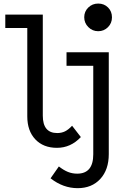

<svg xmlns="http://www.w3.org/2000/svg" viewBox="-20 -810 640 1052"><path d="M405.5 221Q326 221 257 167L302.5 102Q328 122 351.8 131.8Q375.5 141.5 403 141.5Q491 141.5 491 35.5V-523.5H576V34.5Q576 120 529.5 170.5Q483 221 405.5 221ZM292 0Q217.5 0 173.5 -46.5Q129.5 -93 129.5 -172.5V-730H214.5V-176.5Q214.5 -81 293.5 -81Q317 -81 336 -90.2Q355 -99.5 375 -121L423 -59Q367.5 0 292 0ZM9 -656.5V-730H167.5V-656.5ZM344.5 -449.5V-523.5H554V-449.5ZM518 -639Q486.5 -639 464 -661.5Q441.5 -684 441.5 -715.5Q441.5 -747 463.8 -768.8Q486 -790.5 518 -790.5Q550.5 -790.5 572 -769Q593.5 -747.5 593.5 -715Q593.5 -683 571.5 -661Q549.5 -639 518 -639Z"/></svg>

Font: Google Sans Code
Style: Regular
Weight: 400
Monospace: yes
Designer: Google Sans Code Authors
Foundry: Google LLC
Version: Version 6.000